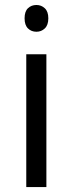

<svg xmlns="http://www.w3.org/2000/svg" viewBox="-20 -754 293 774"><path d="M167 0H85.9V-535.2H167ZM79.1 -680.2Q79.1 -708 92.8 -720.9Q106.4 -733.9 127 -733.9Q146.5 -733.9 160.6 -720.7Q174.8 -707.5 174.8 -680.2Q174.8 -652.8 160.6 -639.4Q146.5 -626 127 -626Q106.4 -626 92.8 -639.4Q79.1 -652.8 79.1 -680.2Z"/></svg>

Font: f0_52653 
Style: Regular
Weight: 400
Foundry: Ascender Corporation
Version: Version 1.10